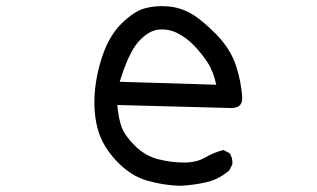

<svg xmlns="http://www.w3.org/2000/svg" viewBox="-20 -595 1040 629"><path d="M569.3 13.7Q512.7 11.7 460 -3.9Q407.2 -19.5 362.3 -66.9Q317.4 -114.3 301.8 -167Q286.1 -219.7 290 -284.2Q293.9 -348.6 316.4 -414.1Q338.9 -479.5 378.9 -518.6Q418.9 -557.6 453.1 -567.4Q487.3 -577.1 528.3 -574.2Q569.3 -571.3 605.5 -550.8Q641.6 -530.3 688.5 -482.4Q735.4 -434.6 753.4 -378.9Q771.5 -323.2 773.4 -272.5Q773.4 -239.3 733.4 -241.2L364.3 -251Q368.2 -206.1 378.9 -177.7Q389.6 -149.4 422.9 -116.7Q456.1 -84 499 -73.2Q542 -62.5 583 -62.5Q624 -62.5 652.3 -79.1Q680.7 -95.7 711.9 -103.5L731.4 -93.8Q743.2 -78.1 741.2 -56.6L731.4 -37.1Q698.2 -7.8 656.2 2Q614.3 11.7 569.3 13.7ZM688.5 -317.4Q678.7 -362.3 659.2 -391.6Q639.6 -420.9 615.2 -446.3Q590.8 -471.7 561.5 -486.3Q532.2 -501 500 -498Q467.8 -495.1 435.1 -460Q402.3 -424.8 372.1 -327.1Z"/></svg>

Font: JasonHandwriting2
Style: Regular
Weight: 400
Version: Version 1.05.10